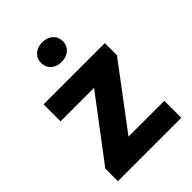

<svg xmlns="http://www.w3.org/2000/svg" viewBox="-218 -849 949 949"><g transform="rotate(-45 256.0 -375.0)"><path d="M478 -118.7V0H34.7V-87.9L277.8 -409.7H43.5V-528.3H471.7V-443.4L227.5 -118.7ZM179.2 -681.2Q179.2 -711.4 200.2 -730.7Q221.2 -750 255.4 -750Q290 -750 311 -730.7Q332 -711.4 332 -681.2Q332 -651.9 311 -632.6Q290 -613.3 255.4 -613.3Q221.2 -613.3 200.2 -632.6Q179.2 -651.9 179.2 -681.2Z"/></g></svg>

Font: Vazirmatn RD FD ExtraBold
Style: Regular
Weight: 800
Designer: Saber Rastikerdar
Foundry: Saber Rastikerdar
Version: Version 33.003